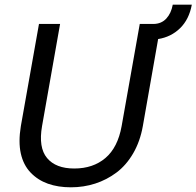

<svg xmlns="http://www.w3.org/2000/svg" viewBox="-20 -800 846 827"><path d="M69.8 -256.8 147.9 -696.8H238.8L161.1 -256.8Q145 -164.6 182.6 -119.4Q220.2 -74.2 299.8 -74.2Q380.9 -74.2 434.1 -119.4Q487.3 -164.6 503.9 -256.8L582 -696.8H641.1Q675.3 -697.3 696.3 -720Q717.3 -742.7 724.1 -779.8H806.2Q794.4 -716.3 755.6 -678.5Q716.8 -640.6 661.1 -631.8L595.2 -256.8Q583.5 -190.9 553.7 -139.6Q523.9 -88.4 481.9 -56.9Q439.9 -25.4 390.1 -9.3Q340.3 6.8 285.2 6.8Q230 6.8 186.3 -8.8Q142.6 -24.4 111.6 -56.9Q80.6 -89.4 69.6 -139.2Q58.6 -189 69.8 -256.8Z"/></svg>

Font: SVN-Poppins
Style: Italic
Weight: 400
Italic angle: -10°
Designer: Ninad Kale (Devanagari), Jonny Pinhorn (Latin)
Foundry: Indian Type Foundry
Version: Version 3.002 2017